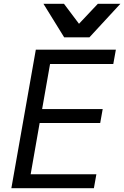

<svg xmlns="http://www.w3.org/2000/svg" viewBox="-20 -985 650 1005"><path d="M167.5 -725H586.5L573 -650H242L200.5 -414H517.5L504.5 -341H187.5L140.5 -73H484.5L471.5 0H39.5ZM207.5 -965H315L393.5 -860.5L492 -965H610L448 -789.5H316Z"/></svg>

Font: JuliaMono
Style: Italic
Weight: 400
Italic angle: -9°
Monospace: yes
Designer: cormullion
Foundry: corm
Version: Version 0.057; ttfautohint (v1.8.4)